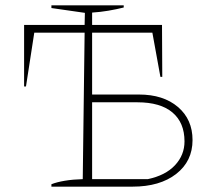

<svg xmlns="http://www.w3.org/2000/svg" viewBox="-20 -697 796 717"><path d="M172 0V-9Q192 -17 222 -22Q252 -27 289 -28L296 -575H108L77 -374H70V-604H296L297 -649L172 -667V-677H442V-669Q414 -662 384.5 -657Q355 -652 324 -650V-604H585L586 -410H579L549 -575H324V-344H499Q590 -344 644.5 -297.5Q699 -251 699 -174Q699 -95 638 -47.5Q577 0 475 0ZM324 -28H532Q598 -42 633.5 -80Q669 -118 669 -169Q669 -239 624 -277Q579 -315 493 -315H324Z"/></svg>

Font: Piazzolla SC Thin
Style: Regular
Weight: 100
Designer: Juan Pablo del Peral
Foundry: Huerta Tipografica
Version: Version 1.330